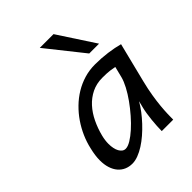

<svg xmlns="http://www.w3.org/2000/svg" viewBox="-219 -883 1013 1013"><g transform="rotate(-45 287.0 -377.0)"><path d="M467.3 -412.6Q456.1 -415 435.8 -418Q415.5 -420.9 378.9 -420.9Q335 -420.9 299.6 -403.6Q264.2 -386.2 237.3 -356.7Q210.4 -327.1 191.7 -288.1Q172.9 -249 162.1 -206.1Q154.8 -176.8 154.8 -150.9Q154.8 -133.3 158 -118.2Q161.1 -103 167.2 -92Q173.3 -81.1 181.9 -74.7Q190.4 -68.4 201.2 -68.4Q217.8 -68.4 241.2 -82.5Q264.6 -96.7 290.5 -119.9Q316.4 -143.1 342.5 -173.1Q368.7 -203.1 391.1 -234.6Q413.6 -266.1 429.7 -296.6Q445.8 -327.1 452.1 -351.6ZM401.4 0Q401.4 -16.6 402.6 -37.4Q403.8 -58.1 406 -79.6Q408.2 -101.1 411.4 -121.6Q414.6 -142.1 418.5 -157.7L428.2 -196.3Q414.6 -172.4 396 -147.9Q377.4 -123.5 355.7 -100.3Q334 -77.1 310.3 -56.6Q286.6 -36.1 262.5 -20.8Q238.3 -5.4 214.8 3.4Q191.4 12.2 170.9 12.2Q146.5 12.2 126.5 3.4Q106.4 -5.4 91.8 -22.5Q77.1 -39.6 69.1 -64.7Q61 -89.8 61 -122.1Q61 -139.6 63.7 -159.4Q66.4 -179.2 71.8 -201.2Q80.1 -238.8 96.2 -275.4Q112.3 -312 134.8 -345Q157.2 -377.9 186 -406Q214.8 -434.1 248.5 -454.6Q282.2 -475.1 320.6 -486.6Q358.9 -498 400.9 -498Q448.2 -498 493.4 -491.9Q538.6 -485.8 573.7 -476.1L518.1 -253.4Q506.8 -208 500.5 -168.9Q494.1 -129.9 491.2 -97.9Q488.3 -65.9 487.5 -41.3Q486.8 -16.6 486.8 0ZM359.4 -765.6 493.7 -560.1H420.4L256.8 -765.6Z"/></g></svg>

Font: Andika New Basic
Style: Italic
Weight: 400
Italic angle: -14°
Designer: Victor Gaultney, Annie Olsen, Julie Remington, Don Collingsworth, Eric Hays
Foundry: SIL International
Version: Version 5.500